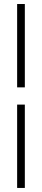

<svg xmlns="http://www.w3.org/2000/svg" viewBox="-20 -927 208 947"><path d="M102.5 0V-411.1H64.5V0ZM102.5 -496.1V-907.2H64.5V-496.1Z"/></svg>

Font: Caledo
Style: Light
Weight: 300
Designer: BSozoo
Foundry: BSozoo
Version: Version 002.000